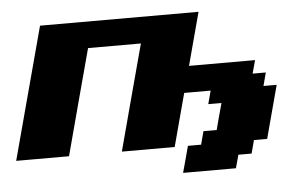

<svg xmlns="http://www.w3.org/2000/svg" viewBox="-52 -702 1416 905"><g transform="rotate(-5 656.0 -250.0)"><path d="M778.8 125H1028.8L1045.9 62.5H1108.4L1125 0H1187.5Q1198.7 -42 1220.9 -125Q1243.2 -208 1254.4 -250H1191.9L1208.5 -312.5H1146L1163.1 -375H850.6Q861.8 -416.5 884 -500Q906.2 -583.5 917.5 -625H167.5Q139.6 -520.5 83.7 -312.3Q27.8 -104 0 0H250Q272 -83 316.7 -250Q361.3 -417 383.8 -500H633.8Q611.3 -417 566.7 -250Q522 -83 500 0H750Q761.2 -42 783.4 -125.2Q805.7 -208.5 816.9 -250H941.9L925.3 -187.5H987.8Q981.9 -167 970.7 -125.2Q959.5 -83.5 954.1 -62.5H891.6L875 0H812.5Q807.1 21 795.9 62.5Q784.7 104 778.8 125Z"/></g></svg>

Font: Faithful 32x
Style: BoldOblique
Weight: 400
Foundry: Faithful Resource Pack
Version: Version 1.0; January 27, 2023